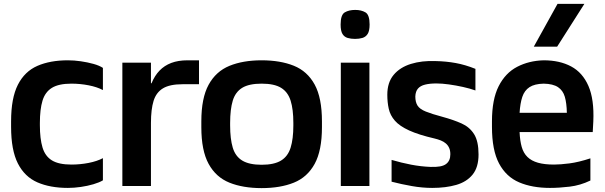

<svg xmlns="http://www.w3.org/2000/svg" viewBox="-20 -956 3112 987"><path d="M509 -493Q479 -509 435.5 -517.5Q392 -526 347 -526Q282 -526 247 -504.5Q212 -483 198.5 -438.5Q185 -394 185 -324V-312Q185 -243 198.5 -198Q212 -153 247 -131.5Q282 -110 347 -110Q392 -110 435.5 -118.5Q479 -127 509 -143V-29Q491 -18 460.5 -9Q430 0 395.5 5Q361 10 329 10Q238 10 172.5 -18.5Q107 -47 72 -115.5Q37 -184 37 -304V-332Q37 -452 72 -520.5Q107 -589 172.5 -617.5Q238 -646 329 -646Q361 -646 395.5 -641Q430 -636 460.5 -627.5Q491 -619 509 -607Z M609 0V-634H756V-528H759Q775 -567 800 -593Q825 -619 860.5 -632.5Q896 -646 944 -646H1003V-523H918Q853 -523 818 -502Q783 -481 769.5 -437.5Q756 -394 756 -324V0Z M1325 11Q1229 11 1159.5 -17Q1090 -45 1052.5 -113.5Q1015 -182 1015 -302V-332Q1015 -452 1052.5 -520.5Q1090 -589 1159.5 -617.5Q1229 -646 1325 -646Q1421 -646 1490.5 -618Q1560 -590 1597.5 -521.5Q1635 -453 1635 -332V-302Q1635 -182 1597.5 -113.5Q1560 -45 1490.5 -17Q1421 11 1325 11ZM1325 -109Q1389 -109 1424.5 -130.5Q1460 -152 1474 -197Q1488 -242 1488 -311V-324Q1488 -394 1474 -438.5Q1460 -483 1425 -504.5Q1390 -526 1325 -526Q1260 -526 1225 -504.5Q1190 -483 1176.5 -438.5Q1163 -394 1163 -324V-311Q1163 -242 1176.5 -197Q1190 -152 1225.5 -130.5Q1261 -109 1325 -109Z M1732 0V-634H1879V0ZM1805 -756Q1784 -756 1767 -761Q1750 -766 1740.5 -781.5Q1731 -797 1731 -830Q1731 -880 1752.5 -892.5Q1774 -905 1806 -905Q1837 -905 1858.5 -892.5Q1880 -880 1880 -830Q1880 -797 1870 -781.5Q1860 -766 1843 -761Q1826 -756 1805 -756Z M2202 10Q2151 10 2097 0.5Q2043 -9 1993 -22V-134Q2044 -119 2093.5 -109.5Q2143 -100 2193 -98Q2222 -97 2241.5 -100.5Q2261 -104 2272.5 -112.5Q2284 -121 2289.5 -133.5Q2295 -146 2295 -163Q2295 -182 2289 -195.5Q2283 -209 2272 -218.5Q2261 -228 2246 -234Q2231 -240 2214 -244Q2132 -263 2083 -285.5Q2034 -308 2010 -335.5Q1986 -363 1978.5 -396.5Q1971 -430 1971 -469Q1971 -532 2003.5 -571Q2036 -610 2092.5 -627.5Q2149 -645 2220 -642Q2273 -641 2322.5 -632Q2372 -623 2424 -602V-491Q2396 -501 2360 -509Q2324 -517 2288 -522Q2252 -527 2223 -527Q2189 -527 2165 -521Q2141 -515 2128.5 -500.5Q2116 -486 2115 -460Q2115 -431 2126.5 -413Q2138 -395 2169 -382.5Q2200 -370 2256 -355Q2311 -340 2352.5 -321.5Q2394 -303 2417 -266.5Q2440 -230 2440 -162Q2440 -96 2409.5 -58.5Q2379 -21 2325.5 -5.5Q2272 10 2202 10Z M2807 10Q2716 10 2649 -18.5Q2582 -47 2545.5 -115.5Q2509 -184 2509 -304V-332Q2509 -445 2543.5 -513Q2578 -581 2638.5 -612.5Q2699 -644 2775 -646Q2857 -646 2916 -614.5Q2975 -583 3005 -514Q3035 -445 3030 -332L3027 -277H2651Q2653 -232 2662 -200.5Q2671 -169 2691.5 -149Q2712 -129 2745.5 -119.5Q2779 -110 2828 -110Q2860 -110 2907 -116Q2954 -122 3015 -142V-28Q2963 -3 2908.5 3.5Q2854 10 2807 10ZM2651 -376H2894Q2893 -426 2883.5 -458.5Q2874 -491 2848.5 -508Q2823 -525 2775 -526Q2728 -525 2702 -508Q2676 -491 2665 -458Q2654 -425 2651 -376ZM2724 -716 2846 -936H2984L2844 -716Z"/></svg>

Font: Matangi Black
Style: Regular
Weight: 900
Designer: Prashant Pant
Foundry: The Graphic Ant
Version: Version 3.002